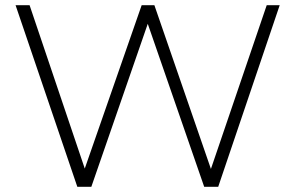

<svg xmlns="http://www.w3.org/2000/svg" viewBox="-20 -720 1138 740"><path d="M278 0 40 -700H94L320 -31H293L526 -700H575L806 -31H780L1008 -700H1058L821 0H767L543 -647H556L332 0Z"/></svg>

Font: MOST Montserrat Light
Style: Regular
Weight: 300
Designer: Julieta Ulanovsky
Foundry: Julieta Ulanovsky
Version: Version 8.000;March 11, 2024;FontCreator 15.0.0.2926 64-bit